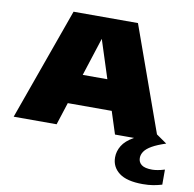

<svg xmlns="http://www.w3.org/2000/svg" viewBox="-88 -684 1013 1004"><g transform="rotate(10 418.0 -182.5)"><path d="M9 0 222 -595H564L777 0H547L382 -512H402L237 0ZM232 -119 286 -278H499L552 -119ZM734 230Q649.5 230 608.8 199Q568 168 568 117Q568 84.5 586 54.8Q604 25 646.5 1Q689 -23 763 -39L819 0Q773 15 746 30.5Q719 46 707.5 62.8Q696 79.5 696 98Q696 120.5 713.5 133.8Q731 147 770 147Q782 147 798.5 144.2Q815 141.5 836 135V215Q814.5 221.5 790 225.8Q765.5 230 734 230Z"/></g></svg>

Font: Encode Sans SC Expanded Black
Style: Regular
Weight: 900
Width: 7
Designer: Multiple Designers
Foundry: Impallari Type
Version: Version 3.002